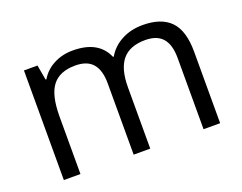

<svg xmlns="http://www.w3.org/2000/svg" viewBox="-91 -713 1112 881"><g transform="rotate(-20 465.0 -272.5)"><path d="M768.1 0V-348.1Q768.1 -412.1 740.7 -444.1Q713.4 -476.1 655.8 -476.1Q580.1 -476.1 543.9 -432.6Q507.8 -389.2 507.8 -298.8V0H426.8V-348.1Q426.8 -412.1 399.4 -444.1Q372.1 -476.1 314 -476.1Q237.8 -476.1 202.4 -430.4Q167 -384.8 167 -280.8V0H85.9V-535.2H151.9L165 -461.9H168.9Q191.9 -501 233.6 -522.9Q275.4 -544.9 327.1 -544.9Q452.6 -544.9 491.2 -454.1H495.1Q519 -496.1 564.5 -520.5Q609.9 -544.9 668 -544.9Q758.8 -544.9 804 -498.3Q849.1 -451.7 849.1 -349.1V0Z"/></g></svg>

Font: f01333215
Style: Regular
Weight: 400
Foundry: Ascender Corporation
Version: Version 1.10